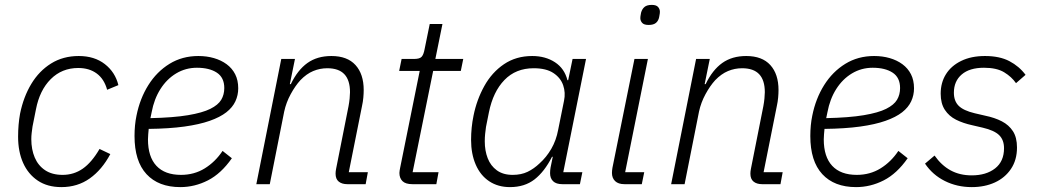

<svg xmlns="http://www.w3.org/2000/svg" viewBox="-20 -753 4250 785"><path d="M231 12Q174 12 134.5 -14.5Q95 -41 74.5 -87Q54 -133 54 -194Q54 -219 56 -242.5Q58 -266 62 -288Q76 -357 108 -410Q140 -463 189 -493.5Q238 -524 302 -524Q366 -524 408.5 -491Q451 -458 464 -405L418 -386Q406 -430 375.5 -452.5Q345 -475 300 -475Q233 -475 187.5 -429.5Q142 -384 127 -306L113 -236Q111 -222 109.5 -209.5Q108 -197 108 -184Q108 -142 122 -109Q136 -76 164.5 -57Q193 -38 236 -38Q282 -38 318.5 -63.5Q355 -89 387 -144L431 -123Q397 -59 347 -23.5Q297 12 231 12Z M717 12Q628 12 579 -41Q530 -94 530 -197Q530 -219 532 -240Q534 -261 538 -280Q552 -350 586.5 -405Q621 -460 673 -492Q725 -524 791 -524Q825 -524 854.5 -515.5Q884 -507 906.5 -490.5Q929 -474 941.5 -449.5Q954 -425 954 -392Q954 -364 942.5 -339Q931 -314 905.5 -294Q880 -274 837.5 -259Q795 -244 733.5 -235.5Q672 -227 588 -226Q587 -217 586 -204Q585 -191 585 -183Q585 -112 619.5 -75Q654 -38 720 -38Q774 -38 817 -64.5Q860 -91 890 -136L928 -106Q884 -43 830 -15.5Q776 12 717 12ZM785 -476Q739 -476 700.5 -453Q662 -430 636 -389Q610 -348 600 -294L595 -270Q689 -272 748.5 -282Q808 -292 840 -308Q872 -324 884.5 -345Q897 -366 897 -393Q897 -436 866.5 -456Q836 -476 785 -476Z M1083 0H1028L1130 -512H1186L1165 -409H1169Q1197 -467 1237 -495.5Q1277 -524 1335 -524Q1400 -524 1433.5 -487Q1467 -450 1467 -385Q1467 -371 1465.5 -354Q1464 -337 1460 -319L1406 -49H1484L1475 0H1400Q1378 0 1365 -10.5Q1352 -21 1352 -43Q1352 -48 1352.5 -52Q1353 -56 1354 -62L1405 -319Q1408 -335 1409.5 -350.5Q1411 -366 1411 -376Q1411 -425 1388 -449.5Q1365 -474 1318 -474Q1288 -474 1260.5 -462.5Q1233 -451 1208 -425Q1187 -402 1168.5 -368Q1150 -334 1142 -297Z M1764 0H1666Q1638 0 1625.5 -12.5Q1613 -25 1613 -46Q1613 -51 1614 -56Q1615 -61 1616 -67L1696 -463H1612L1622 -512H1673Q1696 -512 1704 -521Q1712 -530 1716 -552L1737 -655H1789L1760 -512H1874L1864 -463H1751L1667 -49H1773Z M2351 0H2279Q2254 0 2241.5 -12Q2229 -24 2229 -45Q2229 -51 2229.5 -56.5Q2230 -62 2231 -68L2240 -112H2237Q2206 -51 2165.5 -19.5Q2125 12 2065 12Q2016 12 1980 -12Q1944 -36 1925 -80Q1906 -124 1906 -181Q1906 -206 1908.5 -231Q1911 -256 1916 -280Q1929 -345 1960 -401Q1991 -457 2040.5 -490.5Q2090 -524 2156 -524Q2210 -524 2249 -498.5Q2288 -473 2300 -425H2303L2321 -512H2376L2283 -49H2361ZM2076 -38Q2111 -38 2137 -50.5Q2163 -63 2186 -85Q2214 -110 2234 -144.5Q2254 -179 2262 -222L2286 -341Q2293 -374 2282.5 -404.5Q2272 -435 2242.5 -454.5Q2213 -474 2162 -474Q2089 -474 2042.5 -426Q1996 -378 1979 -294L1967 -234Q1965 -220 1963.5 -205.5Q1962 -191 1962 -175Q1962 -137 1974 -106Q1986 -75 2011.5 -56.5Q2037 -38 2076 -38Z M2632 -651Q2613 -651 2605.5 -659.5Q2598 -668 2598 -679Q2598 -682 2598.5 -686.5Q2599 -691 2601 -701Q2605 -716 2615 -724.5Q2625 -733 2645 -733Q2663 -733 2670.5 -724.5Q2678 -716 2678 -705Q2678 -702 2677.5 -697.5Q2677 -693 2675 -683Q2672 -668 2662 -659.5Q2652 -651 2632 -651ZM2604 0H2533Q2508 0 2495 -12.5Q2482 -25 2482 -46Q2482 -51 2482.5 -56Q2483 -61 2484 -67L2574 -512H2629L2536 -49H2614Z M2779 0H2724L2826 -512H2882L2861 -409H2865Q2893 -467 2933 -495.5Q2973 -524 3031 -524Q3096 -524 3129.5 -487Q3163 -450 3163 -385Q3163 -371 3161.5 -354Q3160 -337 3156 -319L3102 -49H3180L3171 0H3096Q3074 0 3061 -10.5Q3048 -21 3048 -43Q3048 -48 3048.5 -52Q3049 -56 3050 -62L3101 -319Q3104 -335 3105.5 -350.5Q3107 -366 3107 -376Q3107 -425 3084 -449.5Q3061 -474 3014 -474Q2984 -474 2956.5 -462.5Q2929 -451 2904 -425Q2883 -402 2864.5 -368Q2846 -334 2838 -297Z M3480 12Q3391 12 3342 -41Q3293 -94 3293 -197Q3293 -219 3295 -240Q3297 -261 3301 -280Q3315 -350 3349.5 -405Q3384 -460 3436 -492Q3488 -524 3554 -524Q3588 -524 3617.5 -515.5Q3647 -507 3669.5 -490.5Q3692 -474 3704.5 -449.5Q3717 -425 3717 -392Q3717 -364 3705.5 -339Q3694 -314 3668.5 -294Q3643 -274 3600.5 -259Q3558 -244 3496.5 -235.5Q3435 -227 3351 -226Q3350 -217 3349 -204Q3348 -191 3348 -183Q3348 -112 3382.5 -75Q3417 -38 3483 -38Q3537 -38 3580 -64.5Q3623 -91 3653 -136L3691 -106Q3647 -43 3593 -15.5Q3539 12 3480 12ZM3548 -476Q3502 -476 3463.5 -453Q3425 -430 3399 -389Q3373 -348 3363 -294L3358 -270Q3452 -272 3511.5 -282Q3571 -292 3603 -308Q3635 -324 3647.5 -345Q3660 -366 3660 -393Q3660 -436 3629.5 -456Q3599 -476 3548 -476Z M3953 12Q3893 12 3843 -13Q3793 -38 3762 -84L3801 -117Q3829 -77 3866.5 -56.5Q3904 -36 3953 -36Q4012 -36 4048.5 -64.5Q4085 -93 4085 -147Q4085 -181 4065 -200.5Q4045 -220 3998 -231L3955 -241Q3918 -249 3889 -263.5Q3860 -278 3843 -304Q3826 -330 3826 -370Q3826 -415 3847.5 -449.5Q3869 -484 3910 -504Q3951 -524 4007 -524Q4067 -524 4107 -503Q4147 -482 4173 -447L4134 -413Q4116 -439 4085.5 -457.5Q4055 -476 4003 -476Q3944 -476 3912 -448.5Q3880 -421 3880 -374Q3880 -340 3899.5 -320.5Q3919 -301 3965 -290L4008 -280Q4047 -272 4076 -257Q4105 -242 4121.5 -216.5Q4138 -191 4138 -150Q4138 -99 4113.5 -62.5Q4089 -26 4047.5 -7Q4006 12 3953 12Z"/></svg>

Font: IBM Plex Sans Light
Style: Italic
Weight: 300
Italic angle: -11.31°
Designer: Mike Abbink, Paul van der Laan, Pieter van Rosmalen
Foundry: Bold Monday
Version: Version 3.201